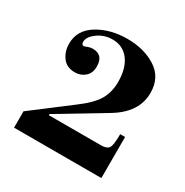

<svg xmlns="http://www.w3.org/2000/svg" viewBox="-105 -950 559 579"><g transform="rotate(30 175.0 -660.5)"><path d="M304 -602H321V-459H17V-516L146 -614Q189 -646 204.5 -673Q220 -700 220 -735Q220 -783 199 -810.5Q178 -838 142 -838Q113 -838 90.5 -821.5Q68 -805 68 -788Q68 -777 76 -777Q78 -777 86.5 -780.5Q95 -784 104 -784Q141 -784 141 -743Q141 -720 126.5 -707.5Q112 -695 92 -695Q63 -695 48.5 -715Q34 -735 34 -762Q34 -809 77.5 -835.5Q121 -862 180 -862Q238 -862 279.5 -835.5Q321 -809 321 -755Q321 -687 247 -643L89 -548V-544H271Q291 -544 297.5 -554Q304 -564 304 -602Z"/></g></svg>

Font: Libre Bodoni
Style: Regular
Weight: 400
Designer: Pablo Impallari, Rodrigo Fuenzalida
Foundry: Pablo Impallari, Rodrigo Fuenzalida
Version: Version 1.001